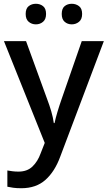

<svg xmlns="http://www.w3.org/2000/svg" viewBox="-20 -757 570 1017"><path d="M1 -539H118L229 -234Q242 -200 251.5 -167.5Q261 -135 265 -105H269Q274 -130 284.5 -165Q295 -200 307 -234L413 -539H530L299 73Q270 152 220.5 196Q171 240 93 240Q68 240 50 237.5Q32 235 19 232V146Q30 148 45.5 150Q61 152 78 152Q124 152 152 125Q180 98 195 56L217 0ZM116 -683Q116 -712 132 -724.5Q148 -737 170 -737Q192 -737 208 -724.5Q224 -712 224 -683Q224 -655 208 -641.5Q192 -628 170 -628Q148 -628 132 -641.5Q116 -655 116 -683ZM307 -683Q307 -712 322.5 -724.5Q338 -737 360 -737Q382 -737 398.5 -724.5Q415 -712 415 -683Q415 -655 398.5 -641.5Q382 -628 360 -628Q338 -628 322.5 -641.5Q307 -655 307 -683Z"/></svg>

Font: Noto Sans Kawi Medium
Style: Regular
Weight: 500
Designer: Fadhl Haqq
Version: Version 1.000